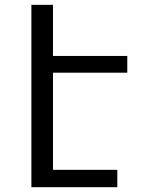

<svg xmlns="http://www.w3.org/2000/svg" viewBox="-20 -780 642 800"><path d="M110.8 0H468.8V-72.3H200.7V-477.1H510.3V-546.9H200.7V-759.8H110.8Z"/></svg>

Font: Hack
Style: Regular
Weight: 400
Monospace: yes
Designer: Christopher Simpkins
Foundry: Christopher Simpkins
Version: Version 2.010